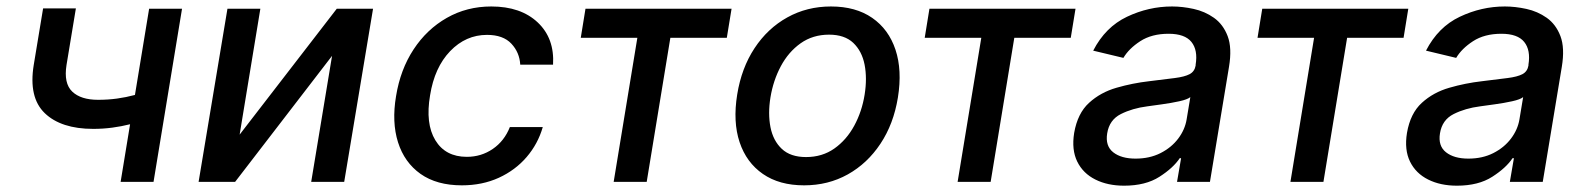

<svg xmlns="http://www.w3.org/2000/svg" viewBox="-20 -573 4997 605"><path d="M553.6 -545.5 463.8 0H360.1L389.9 -181.5Q362.9 -174.7 333.8 -170.8Q304.7 -166.9 273.8 -166.9Q172.6 -166.9 121.1 -216.4Q69.6 -266 86.3 -368.3L115.8 -546.5H219.1L189.6 -368.3Q180.4 -310.4 207.6 -284.4Q234.7 -258.5 289.1 -258.5Q320.3 -258.5 348.7 -262.4Q377.1 -266.3 405.2 -273.8L449.9 -545.5Z M735.1 -148.8 1041.2 -545.5H1155.5L1064.6 0H960.6L1026.3 -397L720.9 0H605.8L696.7 -545.5H800.4Z M1435.4 11Q1356.2 11 1305.2 -25Q1254.3 -61.1 1234.2 -124.6Q1214.1 -188.2 1228 -270.2Q1241.5 -353.7 1283.2 -417.3Q1324.9 -480.8 1388 -516.7Q1451 -552.6 1528.1 -552.6Q1621.1 -552.6 1674.4 -502.3Q1727.6 -452.1 1722.7 -369.3H1619.3Q1617.2 -407.7 1591.3 -435.4Q1565.3 -463.1 1514.6 -463.1Q1447.8 -463.1 1398.4 -411.8Q1349.1 -360.4 1335.2 -272.7Q1320 -183.6 1351.7 -131.2Q1383.5 -78.8 1451 -78.8Q1496.4 -78.8 1532.8 -103.7Q1569.2 -128.6 1586.6 -172.6H1690.3Q1675.1 -119.7 1639.4 -78.1Q1603.7 -36.6 1551.7 -12.8Q1499.6 11 1435.4 11Z M1810 -453.8 1824.9 -545.5H2285.2L2270.2 -453.8H2092.3L2017.8 0H1913.7L1988.3 -453.8Z M2513.8 11Q2435.7 11 2383.9 -24.9Q2332 -60.7 2310.5 -125Q2289.1 -189.3 2302.9 -274.9Q2316.4 -358.7 2357.6 -421.2Q2398.8 -483.7 2460.8 -518.1Q2522.7 -552.6 2598.4 -552.6Q2676.5 -552.6 2728.3 -516.7Q2780.2 -480.8 2801.7 -416.4Q2823.2 -351.9 2809.3 -265.6Q2795.8 -182.5 2754.4 -120.2Q2713.1 -57.9 2651.3 -23.4Q2589.5 11 2513.8 11ZM2519.9 -78.1Q2571 -78.1 2609.2 -105.1Q2647.4 -132.1 2671.7 -176.8Q2696 -221.6 2704.5 -274.9Q2712.7 -326.3 2704.4 -369.1Q2696 -411.9 2668.7 -437.9Q2641.3 -463.8 2592.3 -463.8Q2541.2 -463.8 2502.8 -436.6Q2464.5 -409.4 2440.5 -364.5Q2416.5 -319.6 2407.7 -266Q2399.5 -214.8 2407.8 -172.2Q2416.2 -129.6 2443.5 -103.9Q2470.9 -78.1 2519.9 -78.1Z M2893.8 -453.8 2908.7 -545.5H3369L3354 -453.8H3176.1L3101.6 0H2997.5L3072.1 -453.8Z M3522 12.1Q3470.2 12.1 3431.5 -7.3Q3392.8 -26.6 3374.5 -63.7Q3356.2 -100.9 3364.7 -154.1Q3375.4 -215.9 3411.6 -248.9Q3447.8 -282 3498.2 -296.5Q3548.7 -311.1 3601.2 -317.1Q3650.9 -323.2 3681.8 -327.1Q3712.7 -331 3728.5 -339.3Q3744.3 -347.7 3747.5 -366.5V-369Q3755 -415.1 3734.2 -440.9Q3713.4 -466.6 3662.3 -466.6Q3609 -466.6 3573 -443.2Q3536.9 -419.7 3519.9 -390.6L3424.7 -413.4Q3463.1 -487.9 3531.2 -520.2Q3599.4 -552.6 3673.3 -552.6Q3706 -552.6 3741.1 -544.9Q3776.3 -537.3 3805.2 -516.9Q3834.2 -496.4 3848.4 -459.2Q3862.6 -421.9 3852.6 -362.2L3792.6 0H3688.9L3701.7 -74.6H3697.4Q3677.2 -44 3633.5 -16Q3589.8 12.1 3522 12.1ZM3558.2 -73.2Q3602.6 -73.2 3636.9 -90.6Q3671.2 -108 3692.5 -136.2Q3713.8 -164.4 3719.1 -196.7L3730.8 -267Q3721.9 -259.6 3696 -253.9Q3670.1 -248.2 3641.3 -244.3Q3612.6 -240.4 3595.2 -237.9Q3548.3 -231.9 3511.9 -213.6Q3475.5 -195.3 3468.8 -152.7Q3462.4 -113.3 3487.7 -93.2Q3513.1 -73.2 3558.2 -73.2Z M3942.5 -453.8 3957.4 -545.5H4417.6L4402.7 -453.8H4224.8L4150.2 0H4046.2L4120.7 -453.8Z M4570.7 12.1Q4518.8 12.1 4480.1 -7.3Q4441.4 -26.6 4423.1 -63.7Q4404.8 -100.9 4413.4 -154.1Q4424 -215.9 4460.2 -248.9Q4496.4 -282 4546.9 -296.5Q4597.3 -311.1 4649.9 -317.1Q4699.6 -323.2 4730.5 -327.1Q4761.4 -331 4777.2 -339.3Q4793 -347.7 4796.2 -366.5V-369Q4803.6 -415.1 4782.8 -440.9Q4762.1 -466.6 4710.9 -466.6Q4657.7 -466.6 4621.6 -443.2Q4585.6 -419.7 4568.5 -390.6L4473.4 -413.4Q4511.7 -487.9 4579.9 -520.2Q4648.1 -552.6 4721.9 -552.6Q4754.6 -552.6 4789.8 -544.9Q4824.9 -537.3 4853.9 -516.9Q4882.8 -496.4 4897 -459.2Q4911.2 -421.9 4901.3 -362.2L4841.3 0H4737.6L4750.4 -74.6H4746.1Q4725.9 -44 4682.2 -16Q4638.5 12.1 4570.7 12.1ZM4606.9 -73.2Q4651.3 -73.2 4685.5 -90.6Q4719.8 -108 4741.1 -136.2Q4762.4 -164.4 4767.8 -196.7L4779.5 -267Q4770.6 -259.6 4744.7 -253.9Q4718.8 -248.2 4690 -244.3Q4661.2 -240.4 4643.8 -237.9Q4596.9 -231.9 4560.5 -213.6Q4524.1 -195.3 4517.4 -152.7Q4511 -113.3 4536.4 -93.2Q4561.8 -73.2 4606.9 -73.2Z"/></svg>

Font: Inter UI Medium
Style: Italic
Weight: 500
Italic angle: 9.39999°
Designer: Rasmus Andersson
Foundry: rsms
Version: 3.2;8d6f07862